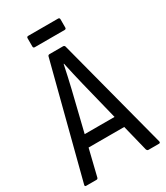

<svg xmlns="http://www.w3.org/2000/svg" viewBox="-196 -868 820 950"><g transform="rotate(-30 214.0 -393.0)"><path d="M6 0Q-3 0 0 -10L165 -648Q167 -655 175 -655H252Q259 -655 262 -648L429 -10Q431 0 422 0H361Q356 0 352 -7L243 -447Q235 -480 227.5 -512.5Q220 -545 213 -578H211Q204 -545 197 -513Q190 -481 182 -448L74 -7Q72 0 65 0ZM98 -158 113 -225H311L328 -158ZM129 -721Q120 -721 120 -730V-777Q120 -786 129 -786H299Q308 -786 308 -777V-730Q308 -721 299 -721Z"/></g></svg>

Font: Sofia Sans Condensed
Style: Regular
Weight: 400
Designer: Botio Nikoltchev, Ani Petrova
Foundry: lettersoup
Version: Version 4.100